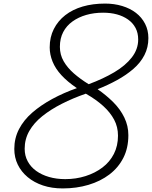

<svg xmlns="http://www.w3.org/2000/svg" viewBox="-20 -1035 850 1074"><path d="M331 19Q270 19 220.5 2.5Q171 -14 135 -44Q99 -74 79.5 -114Q60 -154 60 -202Q60 -262 86.5 -313Q113 -364 161 -405.5Q209 -447 272.5 -481.5Q336 -516 410 -542Q357 -578 323.5 -614.5Q290 -651 274 -690.5Q258 -730 258 -770Q258 -827 281 -872.5Q304 -918 345 -950Q386 -982 442.5 -998.5Q499 -1015 568 -1015Q619 -1015 663.5 -1001.5Q708 -988 740.5 -963Q773 -938 791.5 -902Q810 -866 810 -822Q810 -770 788 -727Q766 -684 726 -649.5Q686 -615 635 -587Q584 -559 526 -536Q575 -502 614 -463Q653 -424 675.5 -377.5Q698 -331 698 -279Q698 -207 670 -152Q642 -97 592 -59Q542 -21 475 -1Q408 19 331 19ZM345 -33Q405 -33 458.5 -50Q512 -67 553 -98Q594 -129 617 -174Q640 -219 640 -276Q640 -325 618.5 -365.5Q597 -406 557.5 -442Q518 -478 460 -511Q388 -486 326 -454.5Q264 -423 217 -385.5Q170 -348 144 -302.5Q118 -257 118 -203Q118 -164 135 -132.5Q152 -101 182.5 -79Q213 -57 254.5 -45Q296 -33 345 -33ZM476 -564Q557 -594 619.5 -631Q682 -668 717.5 -714Q753 -760 753 -814Q753 -851 738 -879Q723 -907 696 -926Q669 -945 634 -954.5Q599 -964 557 -964Q506 -964 462.5 -951.5Q419 -939 385.5 -915Q352 -891 333.5 -855.5Q315 -820 315 -773Q315 -729 336 -692.5Q357 -656 393 -624.5Q429 -593 476 -564Z"/></svg>

Font: Playwrite US Trad ExtraLight
Style: Regular
Weight: 250
Designer: Veronika Burian, José Scaglione
Foundry: TypeTogether
Version: Version 1.003